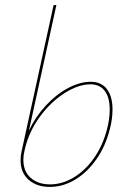

<svg xmlns="http://www.w3.org/2000/svg" viewBox="-20 -731 501 756"><path d="M423 -300Q423 -261 412 -221Q395 -154 359 -103Q323 -52 275.5 -23.5Q228 5 176 5Q125 5 93 -23Q61 -51 61 -100Q61 -119 65 -135L191 -711H202L94 -217Q120 -272 161 -316Q202 -360 248.5 -384.5Q295 -409 337 -409Q379 -409 401 -380Q423 -351 423 -300ZM412 -300Q412 -347 392.5 -373Q373 -399 336 -399Q289 -399 234.5 -364.5Q180 -330 137 -271.5Q94 -213 78 -144L76 -135Q72 -119 72 -102Q72 -56 101 -30.5Q130 -5 177 -5Q224 -5 269 -31.5Q314 -58 349 -107Q384 -156 401 -221Q412 -261 412 -300Z"/></svg>

Font: Ysabeau Infant Hairline
Style: Italic
Weight: 100
Italic angle: -12°
Designer: Christian Thalmann (Catharsis Fonts)
Version: Version 0.003